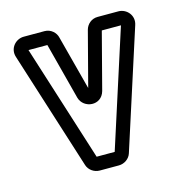

<svg xmlns="http://www.w3.org/2000/svg" viewBox="-85 -577 636 678"><g transform="rotate(-15 233.5 -238.0)"><path d="M200 -25 65 -451H134L188 -244C200 -201 265 -194 279 -244L333 -451H403L266 -25ZM198 25H268C288 25 307 12 313 -7L452 -439C463 -472 437 -501 407 -501H331C308 -501 291 -485 286 -466L234 -267L182 -465C178 -484 160 -501 137 -501H61C31 -501 5 -472 16 -439L153 -7C159 12 178 25 198 25Z"/></g></svg>

Font: DIN Rundschrift
Style: BreitKont
Weight: 400
Width: 7
Version: Version 1.027